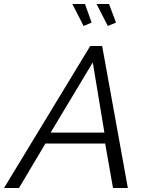

<svg xmlns="http://www.w3.org/2000/svg" viewBox="-65 -940 736 960"><path d="M296.9 -919.9H359.9L393.1 -827.1L353 -810.1ZM418 -919.9H480L515.1 -827.1L474.1 -810.1ZM386.2 -710H445.8L574.2 0H500L460.9 -222.2H162.1L29.8 0H-44.9ZM457 -276.9 398.9 -627.9 188 -276.9Z"/></svg>

Font: Rawline
Style: Italic
Weight: 400
Italic angle: -12°
Designer: Matt McInerney, Pablo Impallari, Rodrigo Fuenzalida
Foundry: Matt McInerney, Pablo Impallari, Rodrigo Fuenzalida
Version: Version 4.020;PS 004.020;hotconv 1.0.88;makeotf.lib2.5.64775